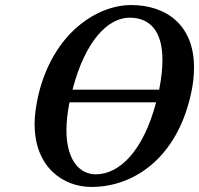

<svg xmlns="http://www.w3.org/2000/svg" viewBox="-20 -730 788 760"><path d="M342 10C506 10 676 -100 734 -350C744 -391 748 -429 748 -463C748 -634 635 -710 499 -710C365 -710 189 -600 131 -350C122 -309 117 -272 117 -239C117 -67 231 10 342 10ZM598 -325C547 -132 453 -40 359 -40C298 -40 243 -92 243 -215C243 -247 247 -284 255 -325ZM610 -375H267C317 -568 407 -660 493 -660C571 -660 623 -610 623 -493C623 -459 619 -420 610 -375Z"/></svg>

Font: Pfennig
Style: BoldItalic
Weight: 700
Italic angle: -13°
Version: Version 20100423